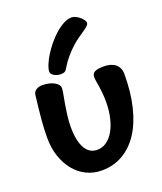

<svg xmlns="http://www.w3.org/2000/svg" viewBox="-130 -720 729 863"><g transform="rotate(-20 234.5 -288.5)"><path d="M143.1 -172.9Q143.1 -107.4 163.1 -71.8Q183.1 -36.1 221.2 -36.1Q245.1 -36.1 265.4 -50.3Q285.6 -64.5 300.3 -89.8Q314.9 -115.2 323 -150.1Q331.1 -185.1 331.1 -226.1Q331.1 -251 329.1 -269.3Q327.1 -287.6 325 -302Q322.8 -316.4 320.8 -327.6Q318.8 -338.9 318.8 -349.1Q318.8 -364.7 332 -371.8Q345.2 -378.9 374 -378.9Q410.6 -378.9 430.9 -362.3Q451.2 -345.7 451.2 -314Q451.2 -227.5 434.3 -158.7Q417.5 -89.8 386 -41.7Q354.5 6.3 309.6 32.2Q264.6 58.1 209 58.1Q169.4 58.1 136 41.7Q102.5 25.4 78.4 -4.2Q54.2 -33.7 40.5 -74.5Q26.9 -115.2 26.9 -164.1Q26.9 -182.6 27.8 -203.6Q28.8 -224.6 30.8 -248.8Q32.7 -272.9 35.9 -301.3Q39.1 -329.6 43 -362.8Q44.4 -377 56.4 -385.5Q68.4 -394 86.9 -394Q103.5 -394 118.2 -390.6Q132.8 -387.2 143.3 -381.3Q153.8 -375.5 159.9 -367.7Q166 -359.9 166 -351.1Q166 -342.3 162.4 -323.5Q158.7 -304.7 154.5 -280.5Q150.4 -256.3 146.7 -228.3Q143.1 -200.2 143.1 -172.9ZM372.1 -589.4Q372.1 -582 365 -575.2Q357.9 -568.4 345.9 -560.1Q334 -551.8 317.9 -540.8Q301.8 -529.8 283.9 -513.9Q266.1 -498 247.1 -475.8Q228 -453.6 210 -423.3Q206.1 -416.5 199 -414.1Q191.9 -411.6 183.1 -411.6Q174.8 -411.6 166.7 -413.8Q158.7 -416 152.1 -419.7Q145.5 -423.3 141.4 -428.5Q137.2 -433.6 137.2 -439.5Q137.2 -452.6 145.3 -472.4Q153.3 -492.2 166.7 -513.9Q180.2 -535.6 198 -557.4Q215.8 -579.1 235.6 -596.4Q255.4 -613.8 275.6 -624.5Q295.9 -635.3 314.9 -635.3Q323.7 -635.3 333.7 -630.4Q343.8 -625.5 352.3 -618.4Q360.8 -611.3 366.5 -603.3Q372.1 -595.2 372.1 -589.4Z"/></g></svg>

Font: Gochi Hand
Style: Regular
Weight: 400
Designer: Juan Pablo del Peral
Foundry: Juan Pablo del Peral
Version: Version 1.001